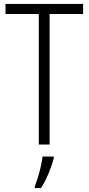

<svg xmlns="http://www.w3.org/2000/svg" viewBox="-20 -734 450 975"><path d="M232 0H177V-663H8V-714H402V-663H232ZM253 70Q244 105 226.5 147Q209 189 188 221H157V211Q164 194 172.5 166.5Q181 139 187.5 110Q194 81 196 61H253Z"/></svg>

Font: Noto Sans Khmer Condensed Light
Style: Regular
Weight: 300
Width: 3
Designer: Danh Hong and the Monotype Design Team
Foundry: Monotype Imaging Inc.
Version: Version 2.004; ttfautohint (v1.8.4.7-5d5b)